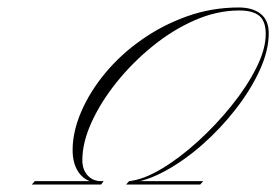

<svg xmlns="http://www.w3.org/2000/svg" viewBox="-20 -493 738 513"><path d="M325 -9Q363 -13 411 -41.5Q459 -70 508 -114.5Q557 -159 598.5 -210.5Q640 -262 665 -312Q690 -362 690 -402Q690 -436 673 -450.5Q656 -465 619 -465Q560 -465 500.5 -439Q441 -413 387 -369Q333 -325 291 -272.5Q249 -220 224.5 -166Q200 -112 200 -65Q200 -40 214 -24.5Q228 -9 250 -9V-4Q213 -4 193.5 -28Q174 -52 174 -92Q174 -141 197 -194.5Q220 -248 261 -297.5Q302 -347 358 -386.5Q414 -426 480 -449.5Q546 -473 618 -473Q655 -473 676.5 -456Q698 -439 698 -404Q698 -358 674 -305.5Q650 -253 609.5 -201Q569 -149 520 -106Q471 -63 420 -35.5Q369 -8 325 -4ZM73 -9H257L250 0H65ZM515 0H317L325 -9H523Z"/></svg>

Font: Ballet
Style: Regular
Weight: 400
Designer: Maximiliano R. Sproviero
Foundry: Omnibus-Type
Version: Version 1.100